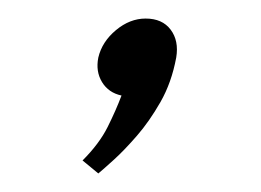

<svg xmlns="http://www.w3.org/2000/svg" viewBox="-20 -94 281 207"><path d="M69 79 86 93Q92 88 103 78Q114 68 127.5 52.5Q141 37 153 16Q165 -5 170 -32Q173 -50 164 -62Q155 -74 137 -74Q120 -74 105 -61.5Q90 -49 86 -32Q83 -17 90 -5.5Q97 6 111 9Q105 25 96 43Q87 61 69 79Z"/></svg>

Font: Advent Pro Medium
Style: Italic
Weight: 500
Italic angle: -12°
Version: Version 3.000